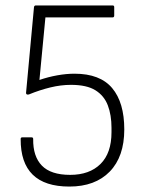

<svg xmlns="http://www.w3.org/2000/svg" viewBox="-20 -675 532 706"><path d="M235 11Q55 11 56 -164Q56 -170 62 -170H96Q102 -170 102 -164Q101 -100 134 -66Q167 -32 238 -32Q309 -32 349.5 -72Q390 -112 390 -189V-205Q390 -252 376.5 -287.5Q363 -323 331 -343Q299 -363 241 -363Q204 -363 165 -353.5Q126 -344 87 -328Q82 -326 78.5 -328Q75 -330 76 -336L105 -649Q106 -655 112 -655H394Q400 -655 400 -649V-618Q400 -611 394 -611H147L125 -381Q157 -392 190.5 -398Q224 -404 254 -404Q348 -404 392.5 -351Q437 -298 437 -199Q437 -99 383.5 -44Q330 11 235 11Z"/></svg>

Font: Sofia Sans Semi Condensed Light
Style: Regular
Weight: 300
Designer: Botio Nikoltchev, Ani Petrova
Foundry: lettersoup
Version: Version 4.100; ttfautohint (v1.8.4.7-5d5b)